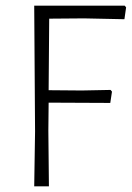

<svg xmlns="http://www.w3.org/2000/svg" viewBox="-20 -659 466 679"><path d="M269 -339 371 -341 376 -335 370 -295 152 -296 151 -197 153 0H101L104 -194L101 -639H421L426 -633L420 -591L277 -594L154 -593L152 -340Z"/></svg>

Font: t
Style: Regular
Weight: 300
Designer: Juan Pablo del Peral
Foundry: Huerta Tipografica
Version: Version 2.004; ttfautohint (v1.8.1)